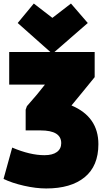

<svg xmlns="http://www.w3.org/2000/svg" viewBox="-51 -850 586 1085"><path d="M94 -113V-230L101 -250Q165 -322 203 -372H1V-556H484V-414Q467 -392 418 -333Q369 -274 353 -254Q505 -190 505 -35Q505 88 427.5 151.5Q350 215 210 215Q152 215 84 199.5Q16 184 -31 161L18 -16Q119 27 200 27Q246 27 270.5 9Q295 -9 295 -41Q295 -113 178 -113ZM140 -830 245 -749 350 -830 445 -720 245 -546 49 -720Z"/></svg>

Font: Repo
Style: ExtraBlack
Weight: 1000
Designer: Stefan Peev
Foundry: Context Ltd
Version: Version 001.000